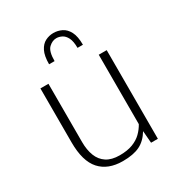

<svg xmlns="http://www.w3.org/2000/svg" viewBox="-177 -863 925 991"><g transform="rotate(-30 285.5 -367.0)"><path d="M267.6 9.8Q179.2 9.8 132.3 -42.5Q85.4 -94.7 85.4 -206.1V-528.3H133.3V-181.2Q133.3 -133.8 147 -98.6Q160.6 -63.5 190.4 -43.9Q220.2 -24.4 268.1 -24.4Q314 -24.4 345.7 -36.6Q377.4 -48.8 398.4 -69.3Q419.4 -89.8 433.1 -114.7V-528.3H480.5V0H439.9L434.1 -72.3Q407.2 -27.8 368.7 -9Q330.1 9.8 267.6 9.8ZM186.5 -613.8Q186.5 -663.6 200.7 -691.7Q214.8 -719.7 237.5 -731.2Q260.3 -742.7 285.6 -742.7Q312 -742.7 335.4 -731.2Q358.9 -719.7 373.5 -691.7Q388.2 -663.6 388.2 -613.8H356Q356 -652.8 345.2 -674.1Q334.5 -695.3 318.1 -703.6Q301.8 -711.9 285.6 -711.9Q261.7 -711.9 240.5 -692.1Q219.2 -672.4 219.2 -613.8Z"/></g></svg>

Font: Comme Thin
Style: Regular
Weight: 250
Version: Version 1.000;gftools[0.9.27]